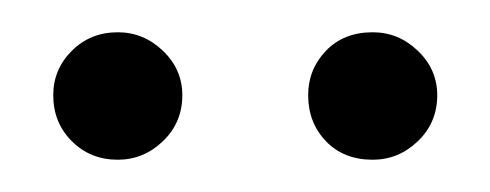

<svg xmlns="http://www.w3.org/2000/svg" viewBox="-20 -717 304 119"><path d="M251 -658Q251 -641 239 -629.5Q227 -618 211 -618Q193 -618 182 -629.5Q171 -641 171 -658Q171 -674 182 -685.5Q193 -697 211 -697Q227 -697 239 -685.5Q251 -674 251 -658ZM93 -658Q93 -641 81 -629.5Q69 -618 53 -618Q36 -618 24.5 -629.5Q13 -641 13 -658Q13 -674 24.5 -685.5Q36 -697 53 -697Q69 -697 81 -685.5Q93 -674 93 -658Z"/></svg>

Font: Palanquin ExtraLight
Style: Regular
Weight: 275
Designer: Pria Ravichandran
Version: Version 1.001